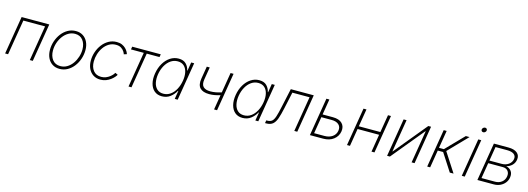

<svg xmlns="http://www.w3.org/2000/svg" viewBox="5 -1688 7314 2658"><g transform="rotate(15 3661.5 -358.5)"><path d="M532.2 -545.9 441.9 0H399.4L482.9 -504.9H171.4L87.9 0H45.4L135.7 -545.9Z M826.2 11.7Q766.6 11.7 722.9 -16.6Q679.2 -44.9 655.5 -95Q631.8 -145 631.8 -210.9Q631.8 -273.9 652.3 -335Q672.9 -396 710.4 -445.3Q748 -494.6 799.8 -523.9Q851.6 -553.2 914.1 -553.2Q973.1 -553.2 1016.6 -525.1Q1060.1 -497.1 1084 -447Q1107.9 -397 1107.9 -331.1Q1107.9 -267.6 1087.4 -206.5Q1066.9 -145.5 1029.3 -96.2Q991.7 -46.9 939.9 -17.6Q888.2 11.7 826.2 11.7ZM827.1 -28.3Q880.9 -28.3 924.6 -54.9Q968.3 -81.5 999.8 -125.7Q1031.2 -169.9 1048.3 -223.1Q1065.4 -276.4 1065.4 -329.6Q1065.4 -409.2 1025.6 -461.2Q985.8 -513.2 913.1 -513.2Q861.3 -513.2 817.6 -487.3Q773.9 -461.4 741.7 -418Q709.5 -374.5 691.9 -321Q674.3 -267.6 674.3 -211.9Q674.3 -131.8 714.1 -80.1Q753.9 -28.3 827.1 -28.3Z M1411.1 9.3Q1352.1 9.3 1308.3 -18.8Q1264.6 -46.9 1240.7 -96.7Q1216.8 -146.5 1216.8 -211.9Q1216.8 -275.4 1237.3 -336.2Q1257.8 -397 1295.4 -446Q1333 -495.1 1384.8 -524.2Q1436.5 -553.2 1499 -553.2Q1543 -553.2 1575 -539.1Q1606.9 -524.9 1628.2 -503.7Q1649.4 -482.4 1661.1 -461.4Q1672.9 -440.4 1675.8 -426.3L1635.3 -413.6Q1632.3 -426.8 1617.9 -450.4Q1603.5 -474.1 1574.5 -493.7Q1545.4 -513.2 1498 -513.2Q1442.9 -513.2 1398.9 -486.6Q1355 -460 1323.7 -415.8Q1292.5 -371.6 1276.1 -317.9Q1259.8 -264.2 1259.8 -210Q1259.8 -130.4 1299.3 -80.6Q1338.9 -30.8 1412.1 -30.8Q1448.7 -30.8 1479.2 -43.2Q1509.8 -55.7 1533 -73.7Q1556.2 -91.8 1570.6 -108.9Q1585 -126 1589.8 -135.7L1627.4 -117.7Q1620.1 -103.5 1601.8 -82.3Q1583.5 -61 1555.4 -40Q1527.3 -19 1491 -4.9Q1454.6 9.3 1411.1 9.3Z M1814 0 1897.5 -504.9H1713.9L1720.7 -545.9H2129.9L2123 -504.9H1939.9L1856.4 0Z M2293 11.7Q2227.5 11.7 2184.6 -24.7Q2141.6 -61 2125 -125Q2108.4 -189 2122.1 -271.5Q2135.7 -353.5 2173.6 -417.2Q2211.4 -481 2266.6 -517.1Q2321.8 -553.2 2387.2 -553.2Q2457 -553.2 2494.1 -514.6Q2531.2 -476.1 2541.5 -423.8H2545.9L2565.9 -545.9H2608.9L2518.6 0H2476.6L2496.1 -119.1H2490.7Q2462.9 -66.4 2412.8 -27.3Q2362.8 11.7 2293 11.7ZM2303.7 -28.3Q2359.4 -28.3 2404.3 -60.1Q2449.2 -91.8 2479.2 -147Q2509.3 -202.1 2521 -272Q2532.7 -341.3 2520.5 -396Q2508.3 -450.7 2473.9 -481.9Q2439.5 -513.2 2383.8 -513.2Q2327.6 -513.2 2282.5 -481.4Q2237.3 -449.7 2207 -395Q2176.8 -340.3 2165 -272Q2153.8 -203.1 2166 -147.9Q2178.2 -92.8 2212.9 -60.5Q2247.6 -28.3 2303.7 -28.3Z M2918.5 -187Q2827.6 -187 2786.1 -230.7Q2744.6 -274.4 2759.8 -366.2L2789.6 -545.9H2832L2802.2 -366.2Q2790.5 -293 2822.5 -260.5Q2854.5 -228 2924.3 -228Q2963.4 -228 3002.4 -235.4Q3041.5 -242.7 3082.5 -255.9L3130.4 -545.9H3173.3L3083 0H3040L3075.7 -213.9Q3029.8 -199.7 2993.2 -193.4Q2956.5 -187 2918.5 -187Z M3448.2 11.7Q3382.8 11.7 3339.8 -24.7Q3296.9 -61 3280.3 -125Q3263.7 -189 3277.3 -271.5Q3291 -353.5 3328.9 -417.2Q3366.7 -481 3421.9 -517.1Q3477.1 -553.2 3542.5 -553.2Q3612.3 -553.2 3649.4 -514.6Q3686.5 -476.1 3696.8 -423.8H3701.2L3721.2 -545.9H3764.2L3673.8 0H3631.8L3651.4 -119.1H3646Q3618.2 -66.4 3568.1 -27.3Q3518.1 11.7 3448.2 11.7ZM3459 -28.3Q3514.6 -28.3 3559.6 -60.1Q3604.5 -91.8 3634.5 -147Q3664.6 -202.1 3676.3 -272Q3688 -341.3 3675.8 -396Q3663.6 -450.7 3629.2 -481.9Q3594.7 -513.2 3539.1 -513.2Q3482.9 -513.2 3437.7 -481.4Q3392.6 -449.7 3362.3 -395Q3332 -340.3 3320.3 -272Q3309.1 -203.1 3321.3 -147.9Q3333.5 -92.8 3368.2 -60.5Q3402.8 -28.3 3459 -28.3Z M3770.5 0 3777.3 -41H3791.5Q3834.5 -41 3858.4 -61.5Q3882.3 -82 3898.9 -133.1Q3915.5 -184.1 3935.1 -276.4L3993.7 -545.9H4322.8L4232.4 0H4189.9L4273.4 -504.9H4026.9L3975.1 -265.1Q3955.6 -174.3 3935.1 -115.7Q3914.6 -57.1 3880.9 -28.6Q3847.2 0 3787.6 0Z M4509.3 -321.8H4656.7Q4747.1 -321.8 4790.5 -277.8Q4834 -233.9 4822.3 -161.6Q4810.1 -89.8 4751.7 -44.9Q4693.4 0 4603.5 0H4413.6L4503.9 -545.9H4546.4ZM4502.4 -280.8 4462.9 -41H4610.4Q4678.7 -41 4724.4 -73.2Q4770 -105.5 4778.8 -160.2Q4788.1 -215.3 4753.2 -248Q4718.3 -280.8 4649.9 -280.8Z M5078.1 -545.9 5036.1 -293.5H5344.7L5386.7 -545.9H5429.2L5338.9 0H5296.4L5337.9 -252.4H5029.3L4987.8 0H4945.3L5035.6 -545.9Z M5913.6 0H5871.1L5948.2 -465.8H5944.3L5560.1 0H5520L5610.4 -545.9H5652.8L5575.7 -79.1H5579.6L5964.4 -545.9H6003.9Z M6094.7 0 6185.1 -545.9H6227.5L6185.5 -292.5H6255.4L6502 -545.9H6555.7L6293.9 -275.9L6472.2 0H6418.5L6255.9 -251.5H6178.7L6137.2 0Z M6590.3 0 6680.7 -545.9H6723.1L6632.8 0ZM6720.7 -659.2Q6706.1 -659.2 6697.5 -669.2Q6689 -679.2 6690.9 -693.4Q6693.4 -707.5 6705.3 -717.5Q6717.3 -727.5 6731.9 -727.5Q6746.6 -727.5 6755.1 -717.5Q6763.7 -707.5 6761.2 -693.4Q6759.3 -679.2 6747.1 -669.2Q6734.9 -659.2 6720.7 -659.2Z M6814 0 6904.3 -545.9H7111.3Q7197.3 -545.9 7239.7 -510Q7282.2 -474.1 7272 -412.1Q7264.2 -364.3 7231.2 -332Q7198.2 -299.8 7150.4 -287.6Q7197.3 -277.8 7224.4 -241.9Q7251.5 -206.1 7241.7 -148.9Q7234.9 -106 7208 -72.3Q7181.2 -38.6 7140.4 -19.3Q7099.6 0 7049.3 0ZM6861.8 -40.5H7056.2Q7112.3 -40.5 7151.4 -71.3Q7190.4 -102.1 7198.7 -152.8Q7207 -201.7 7181.4 -232.7Q7155.8 -263.7 7107.4 -263.7H6898.9ZM6905.3 -302.7H7078.1Q7138.2 -302.7 7179.4 -332.3Q7220.7 -361.8 7229 -410.2Q7236.3 -455.6 7203.6 -480.5Q7170.9 -505.4 7104.5 -505.4H6938.5Z"/></g></svg>

Font: Inter Extra Light
Style: Italic
Weight: 200
Italic angle: -9.39999°
Designer: Rasmus Andersson
Foundry: rsms
Version: Version 4.000;git-3c8e0fc